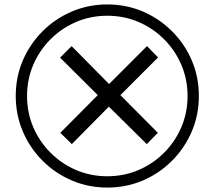

<svg xmlns="http://www.w3.org/2000/svg" viewBox="-20 -782 968 866"><path d="M304 -132 252 -183 421 -353 251 -522 303 -574 472 -403 643 -574 693 -523 523 -353 692 -183 642 -132 471 -301ZM464 64Q379 64 304 32Q229 0 172 -57Q115 -114 83 -189Q51 -264 51 -349Q51 -435 83 -509.5Q115 -584 172 -641Q229 -698 304 -730Q379 -762 464 -762Q550 -762 624.5 -730Q699 -698 756 -641Q813 -584 845 -509.5Q877 -435 877 -349Q877 -264 845 -189Q813 -114 756 -57Q699 0 624.5 32Q550 64 464 64ZM464 13Q539 13 604.5 -15Q670 -43 720 -93Q770 -143 798 -208.5Q826 -274 826 -349Q826 -424 798 -489.5Q770 -555 720 -605Q670 -655 604.5 -683Q539 -711 464 -711Q389 -711 323.5 -683Q258 -655 208 -605Q158 -555 130 -489.5Q102 -424 102 -349Q102 -274 130 -208.5Q158 -143 208 -93Q258 -43 323.5 -15Q389 13 464 13Z"/></svg>

Font: lsinhala85
Style: Book
Weight: 400
Designer: Jelle Bosma - Monotype Design Team
Foundry: Monotype Imaging Inc.
Version: Version 2.003